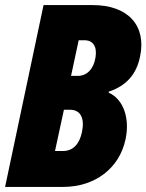

<svg xmlns="http://www.w3.org/2000/svg" viewBox="-25 -734 575 754"><path d="M-5 0H223C348 0 444 -73 468 -187C486 -270 459 -345 402 -370V-374C471 -397 511 -442 525 -512C551 -634 477 -714 340 -714H146ZM254 -436 284 -576H306C341 -576 357 -551 350 -508C343 -464 317 -436 281 -436ZM191 -141 226 -303H250C292 -303 308 -269 297 -216C287 -168 262 -141 222 -141Z"/></svg>

Font: Noto Sans ExtraCondensed Black
Style: Italic
Weight: 900
Width: 2
Italic angle: -12°
Designer: Monotype Design Team
Foundry: Monotype Imaging Inc.
Version: Version 2.013